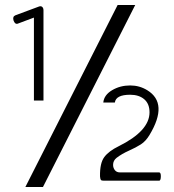

<svg xmlns="http://www.w3.org/2000/svg" viewBox="-20 -672 691 764"><path d="M51 -578Q40 -574 34 -590Q29 -606 41 -611L135 -646Q143 -649 148 -644.5Q153 -640 153 -631V-272H115V-602ZM151 72H81L448 -652H518ZM393 47Q384 47 381.5 44Q379 41 378 30Q377 -23 395 -47Q413 -71 452 -90Q575 -151 575 -225Q575 -259 554 -277Q533 -295 498 -295Q441 -295 437 -264H391Q394 -294 426 -313Q458 -332 498 -332Q535 -332 566 -313Q651 -261 575 -135Q560 -110 540.5 -97.5Q521 -85 493 -72.5Q465 -60 444 -44Q430 -33 430 -16Q430 -4 437 5Q444 14 457 14H613Q620 14 620 29Q620 47 613 47Z"/></svg>

Font: Charger Pro
Style: Lit
Weight: 300
Designer: Jasper
Foundry: Cannot Into Space Fonts
Version: Version 1.09